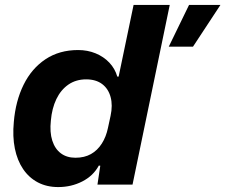

<svg xmlns="http://www.w3.org/2000/svg" viewBox="-20 -749 914 779"><path d="M664.7 -559.6 747 -729H874.4L763 -559.6ZM216.1 10Q169.9 10 133.7 -8.9Q97.6 -27.9 73.8 -63Q50 -98.1 40.2 -146.6Q30.4 -195.1 36.1 -254.6Q43.3 -339.4 75.8 -405.3Q108.3 -471.1 164.5 -508.6Q220.7 -546 297 -546Q335.1 -546 367.9 -532.6Q400.7 -519.1 423.6 -494.9Q446.6 -470.6 455.9 -438.1H461.3L522 -729H668.7L517.7 0H375.4L386.9 -76.6L381 -77.3Q358.6 -35.7 314 -12.9Q269.4 10 216.1 10ZM286.1 -109Q322.6 -109 349 -123.9Q375.4 -138.7 393 -166.4Q410.6 -194 418 -229.9L428.6 -279Q437.9 -321.9 428.7 -355.4Q419.6 -389 394.4 -408Q369.1 -427 329.6 -427Q288.4 -427 257.6 -405.9Q226.9 -384.7 208.7 -347Q190.6 -309.3 186.3 -259.3Q181.3 -212.4 192.1 -178.6Q203 -144.7 227 -126.9Q251 -109 286.1 -109Z"/></svg>

Font: Mona Sans
Style: Italic
Weight: 200
Italic angle: -11.6951°
Designer: Deni Anggara
Foundry: GitHub
Version: Version 2.000